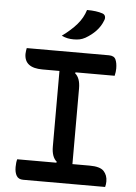

<svg xmlns="http://www.w3.org/2000/svg" viewBox="-61 -976 722 1022"><g transform="rotate(5 300.0 -465.0)"><path d="M540 0H102Q77 0 66.5 -17.5Q56 -35 56 -64Q56 -89 61 -106H270L272 -111Q244 -134 244 -190V-594H153Q56 -594 56 -669Q56 -677 57.5 -686Q59 -695 60 -700H499Q527 -700 535.5 -681Q544 -662 544 -633Q544 -616 539 -594H330L328 -589Q356 -566 356 -510V-106H448Q504 -106 524 -84.5Q544 -63 544 -30Q544 -22 543 -14.5Q542 -7 540 0ZM362 -930Q413 -930 445 -919Q457 -915 460 -904.5Q463 -894 458 -883Q446 -851 422.5 -826Q399 -801 366 -782Q351 -774 337 -771Q323 -768 304 -768Q287 -768 272 -771Q257 -774 240 -782Q287 -816 318 -851.5Q349 -887 362 -930Z"/></g></svg>

Font: Recursive Mn Csl St Med
Style: Regular
Weight: 500
Monospace: yes
Version: Version 1.079;hotconv 1.0.112;makeotfexe 2.5.65598; ttfautoh